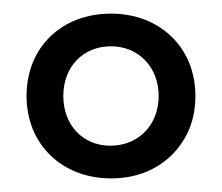

<svg xmlns="http://www.w3.org/2000/svg" viewBox="-20 -740 326 282"><path d="M19 -599C19 -528 71 -478 143 -478C178 -478 208 -489 232 -512C255 -535 267 -564 267 -599C267 -671 214 -720 143 -720C71 -720 19 -671 19 -599ZM73 -599C73 -642 102 -672 143 -672C183 -672 213 -642 213 -599C213 -556 183 -526 142 -526C102 -526 73 -556 73 -599Z"/></svg>

Font: Jost Medium
Style: Regular
Weight: 500
Version: Version 3.710